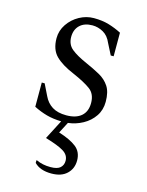

<svg xmlns="http://www.w3.org/2000/svg" viewBox="-108 -527 637 834"><g transform="rotate(15 210.5 -110.0)"><path d="M205 240Q154 240 128 213V201H131Q158 214 194 214Q225 214 238 202Q251 190 251 171Q251 145 226 129.5Q201 114 143 97L188 10Q151 9 122 1Q93 -7 63 -22V-131H76L101 -80Q114 -52 138.5 -36.5Q163 -21 202 -21Q246 -21 269.5 -41.5Q293 -62 293 -100Q293 -141 266 -161Q239 -181 186 -204Q131 -227 103 -255Q75 -283 75 -334Q75 -368 94.5 -397Q114 -426 145 -443Q176 -460 210 -460Q248 -460 278 -451Q308 -442 335 -428V-322H322L297 -371Q284 -402 260.5 -415Q237 -428 212 -428Q176 -428 155.5 -408.5Q135 -389 135 -356Q135 -322 158.5 -302.5Q182 -283 230 -262Q264 -247 292 -231.5Q320 -216 336.5 -191Q353 -166 353 -122Q353 -85 334 -57Q315 -29 284 -12Q253 5 218 9L192 59Q244 75 271.5 96.5Q299 118 299 157Q299 193 274.5 216.5Q250 240 205 240Z"/></g></svg>

Font: Spectral Light
Style: Regular
Weight: 300
Designer: Jean-Baptiste Levee
Foundry: Production Type
Version: Version 2.001